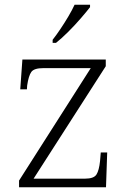

<svg xmlns="http://www.w3.org/2000/svg" viewBox="-20 -786 536 806"><path d="M60 0V-28L361 -500H162Q123 -500 111.5 -484Q100 -468 94 -427L93 -411H65L74 -536H424V-508L121 -36H337Q374 -36 385 -53.5Q396 -71 400 -110L403 -146H430L425 0ZM201 -619Q216 -638 233.5 -664Q251 -690 267 -717Q283 -744 293 -766H358V-756Q345 -739 320 -710Q295 -681 266.5 -652.5Q238 -624 215 -606H201Z"/></svg>

Font: Noto Serif Tibetan ExtraLight
Style: Regular
Weight: 200
Designer: Monotype Design Team
Foundry: Monotype Imaging Inc.
Version: Version 2.103; ttfautohint (v1.8.4.7-5d5b)